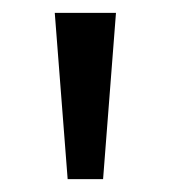

<svg xmlns="http://www.w3.org/2000/svg" viewBox="-20 -734 265 298"><path d="M160 -714 140 -456H85L65 -714Z"/></svg>

Font: Noto Sans Syloti Nagri
Style: Regular
Weight: 400
Designer: Monotype Design Team
Foundry: Monotype Imaging Inc.
Version: Version 2.003; ttfautohint (v1.8.4.7-5d5b)